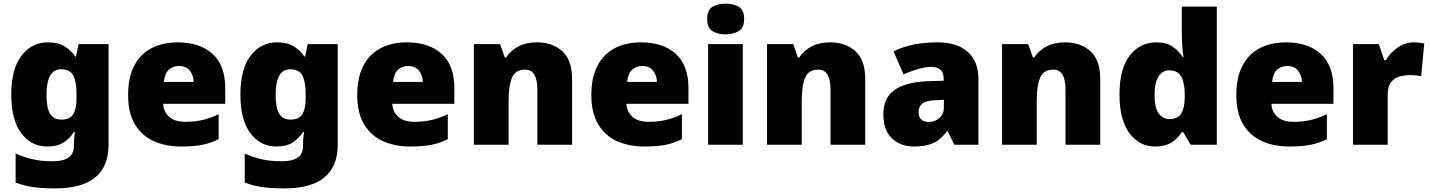

<svg xmlns="http://www.w3.org/2000/svg" viewBox="-20 -796 7864 1056"><path d="M243.2 -563Q300.8 -563 336.4 -540.5Q372.1 -518.1 394 -484.9H397.9L412.1 -553.2H577.1V1Q577.1 118.2 504.6 179.2Q432.1 240.2 282.2 240.2Q214.8 240.2 163.8 233.2Q112.8 226.1 65.9 208V48.8Q116.2 69.8 161.1 80.3Q206.1 90.8 271 90.8Q386.2 90.8 386.2 8.8V-1Q386.2 -29.8 392.1 -69.8H386.2Q366.2 -37.1 331.5 -13.7Q296.9 9.8 240.2 9.8Q151.9 9.8 96.9 -63.2Q42 -136.2 42 -275.9Q42 -416 97.9 -489.5Q153.8 -563 243.2 -563ZM314.9 -415Q235.8 -415 235.8 -272.9Q235.8 -201.2 255.9 -169.7Q275.9 -138.2 317.9 -138.2Q363.8 -138.2 382.3 -167.5Q400.9 -196.8 400.9 -255.9V-278.8Q400.9 -344.2 383.5 -379.6Q366.2 -415 314.9 -415Z M957.5 -563Q1078.6 -563 1148.7 -500Q1218.8 -437 1218.8 -310.1V-225.1H877.4Q879.4 -182.1 909.9 -154.1Q940.4 -126 998.5 -126Q1050.8 -126 1093.8 -136Q1136.7 -146 1182.6 -168V-30.8Q1142.6 -9.8 1095 0Q1047.4 9.8 975.6 9.8Q891.6 9.8 826.2 -19.5Q760.7 -48.8 722.7 -111.3Q684.6 -173.8 684.6 -272.9Q684.6 -371.6 719.2 -436.5Q753.9 -501 815.2 -532Q876.5 -563 957.5 -563ZM964.4 -433.1Q930.7 -433.1 908.2 -412.1Q885.7 -391.1 881.3 -345.2H1045.4Q1044.4 -381.8 1023.9 -407.5Q1003.4 -433.1 964.4 -433.1Z M1503.4 -563Q1561 -563 1596.7 -540.5Q1632.3 -518.1 1654.3 -484.9H1658.2L1672.4 -553.2H1837.4V1Q1837.4 118.2 1764.9 179.2Q1692.4 240.2 1542.5 240.2Q1475.1 240.2 1424.1 233.2Q1373 226.1 1326.2 208V48.8Q1376.5 69.8 1421.4 80.3Q1466.3 90.8 1531.2 90.8Q1646.5 90.8 1646.5 8.8V-1Q1646.5 -29.8 1652.3 -69.8H1646.5Q1626.5 -37.1 1591.8 -13.7Q1557.1 9.8 1500.5 9.8Q1412.1 9.8 1357.2 -63.2Q1302.2 -136.2 1302.2 -275.9Q1302.2 -416 1358.2 -489.5Q1414.1 -563 1503.4 -563ZM1575.2 -415Q1496.1 -415 1496.1 -272.9Q1496.1 -201.2 1516.1 -169.7Q1536.1 -138.2 1578.1 -138.2Q1624 -138.2 1642.6 -167.5Q1661.1 -196.8 1661.1 -255.9V-278.8Q1661.1 -344.2 1643.8 -379.6Q1626.5 -415 1575.2 -415Z M2217.8 -563Q2338.9 -563 2408.9 -500Q2479 -437 2479 -310.1V-225.1H2137.7Q2139.6 -182.1 2170.2 -154.1Q2200.7 -126 2258.8 -126Q2311 -126 2354 -136Q2397 -146 2442.9 -168V-30.8Q2402.8 -9.8 2355.2 0Q2307.6 9.8 2235.8 9.8Q2151.9 9.8 2086.4 -19.5Q2021 -48.8 1982.9 -111.3Q1944.8 -173.8 1944.8 -272.9Q1944.8 -371.6 1979.5 -436.5Q2014.2 -501 2075.4 -532Q2136.7 -563 2217.8 -563ZM2224.6 -433.1Q2190.9 -433.1 2168.5 -412.1Q2146 -391.1 2141.6 -345.2H2305.7Q2304.7 -381.8 2284.2 -407.5Q2263.7 -433.1 2224.6 -433.1Z M2932.6 -563Q3018.6 -563 3072.5 -514.4Q3126.5 -465.8 3126.5 -359.9V0H2935.5V-301.8Q2935.5 -413.1 2868.7 -413.1Q2814.5 -413.1 2795.9 -368.7Q2777.3 -324.2 2777.3 -242.2V0H2586.4V-553.2H2730.5L2756.3 -480H2763.2Q2789.6 -519 2832 -541Q2874.5 -563 2932.6 -563Z M3505.4 -563Q3626.5 -563 3696.5 -500Q3766.6 -437 3766.6 -310.1V-225.1H3425.3Q3427.2 -182.1 3457.8 -154.1Q3488.3 -126 3546.4 -126Q3598.6 -126 3641.6 -136Q3684.6 -146 3730.5 -168V-30.8Q3690.4 -9.8 3642.8 0Q3595.2 9.8 3523.4 9.8Q3439.5 9.8 3374 -19.5Q3308.6 -48.8 3270.5 -111.3Q3232.4 -173.8 3232.4 -272.9Q3232.4 -371.6 3267.1 -436.5Q3301.8 -501 3363 -532Q3424.3 -563 3505.4 -563ZM3512.2 -433.1Q3478.5 -433.1 3456.1 -412.1Q3433.6 -391.1 3429.2 -345.2H3593.3Q3592.3 -381.8 3571.8 -407.5Q3551.3 -433.1 3512.2 -433.1Z M3970.7 -775.9Q4011.7 -775.9 4042.2 -759Q4072.8 -742.2 4072.8 -690.9Q4072.8 -642.1 4042.2 -624.5Q4011.7 -606.9 3970.7 -606.9Q3928.7 -606.9 3899.2 -624.5Q3869.6 -642.1 3869.6 -690.9Q3869.6 -742.2 3899.2 -759Q3928.7 -775.9 3970.7 -775.9ZM3874.5 0V-553.2H4065.4V0Z M4544.9 -563Q4630.9 -563 4684.8 -514.4Q4738.8 -465.8 4738.8 -359.9V0H4547.9V-301.8Q4547.9 -413.1 4481 -413.1Q4426.8 -413.1 4408.2 -368.7Q4389.6 -324.2 4389.6 -242.2V0H4198.7V-553.2H4342.8L4368.7 -480H4375.5Q4401.9 -519 4444.3 -541Q4486.8 -563 4544.9 -563Z M5138.2 -563Q5243.2 -563 5302.2 -511Q5361.3 -459 5361.3 -362.8V0H5229.5L5192.4 -73.2H5188.5Q5176.3 -58.6 5164.6 -46.6Q5152.8 -34.7 5140.6 -25.4Q5095.2 9.8 5006.3 9.8Q4934.6 9.8 4886.5 -34.2Q4838.4 -78.1 4838.4 -168.9Q4838.4 -257.8 4899.9 -301Q4961.4 -344.2 5078.6 -349.1L5170.4 -352.1V-359.9Q5170.4 -397 5152.3 -412.6Q5134.3 -428.2 5103.5 -428.2Q5070.3 -428.2 5030.3 -416.5Q4990.2 -404.8 4949.2 -387.2L4894.5 -513.2Q4990.7 -563 5138.2 -563ZM5171.4 -204.1V-247.1L5127.4 -245.1Q5074.2 -243.2 5053.2 -226.6Q5032.2 -210 5032.2 -180.2Q5032.2 -151.9 5047.4 -138.4Q5062.5 -125 5087.4 -125Q5122.6 -125 5147 -147Q5171.4 -168.9 5171.4 -204.1Z M5837.4 -563Q5923.3 -563 5977.3 -514.4Q6031.2 -465.8 6031.2 -359.9V0H5840.3V-301.8Q5840.3 -413.1 5773.4 -413.1Q5719.2 -413.1 5700.7 -368.7Q5682.1 -324.2 5682.1 -242.2V0H5491.2V-553.2H5635.3L5661.1 -480H5668Q5694.3 -519 5736.8 -541Q5779.3 -563 5837.4 -563Z M6333 9.8Q6247.1 9.8 6192.1 -63.2Q6137.2 -136.2 6137.2 -275.9Q6137.2 -418 6193.6 -490.5Q6250 -563 6340.3 -563Q6395 -563 6429.2 -539.6Q6463.4 -516.1 6485.4 -481.9H6489.3Q6485.4 -502.9 6482.7 -540Q6480 -577.1 6480 -611.8V-759.8H6672.4V0H6528.3L6487.3 -69.8H6480Q6460.4 -37.1 6425.3 -13.7Q6390.1 9.8 6333 9.8ZM6411.1 -141.1Q6457 -141.1 6476.1 -170.2Q6495.1 -199.2 6496.1 -258.8V-273.9Q6496.1 -338.9 6477.5 -374Q6459 -409.2 6409.2 -409.2Q6375 -409.2 6352.5 -376Q6330.1 -342.8 6330.1 -272.9Q6330.1 -204.1 6352.5 -172.6Q6375 -141.1 6411.1 -141.1Z M7052.7 -563Q7173.8 -563 7243.9 -500Q7314 -437 7314 -310.1V-225.1H6972.7Q6974.6 -182.1 7005.1 -154.1Q7035.6 -126 7093.8 -126Q7146 -126 7189 -136Q7231.9 -146 7277.8 -168V-30.8Q7237.8 -9.8 7190.2 0Q7142.6 9.8 7070.8 9.8Q6986.8 9.8 6921.4 -19.5Q6856 -48.8 6817.9 -111.3Q6779.8 -173.8 6779.8 -272.9Q6779.8 -371.6 6814.5 -436.5Q6849.1 -501 6910.4 -532Q6971.7 -563 7052.7 -563ZM7059.6 -433.1Q7025.9 -433.1 7003.4 -412.1Q6981 -391.1 6976.6 -345.2H7140.6Q7139.6 -381.8 7119.1 -407.5Q7098.6 -433.1 7059.6 -433.1Z M7755.4 -563Q7770 -563 7788.6 -560.5Q7796.9 -559.6 7803.2 -558.6Q7809.6 -557.6 7813.5 -557.1L7796.4 -377Q7786.6 -378.9 7772 -380.9Q7757.3 -382.8 7731.4 -382.8Q7708.5 -382.8 7679.7 -376Q7651.4 -369.1 7631.8 -345.5Q7612.3 -321.8 7612.3 -272V0H7421.4V-553.2H7563.5L7593.3 -464.8H7602.5Q7625.5 -505.9 7667 -534.4Q7708.5 -563 7755.4 -563Z"/></svg>

Font: Nokora Black
Style: Regular
Weight: 900
Designer: Danh Hong
Version: Version 8.000; ttfautohint (v1.8.3)